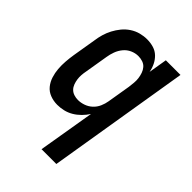

<svg xmlns="http://www.w3.org/2000/svg" viewBox="-218 -624 936 936"><g transform="rotate(45 250.0 -156.5)"><path d="M246 215 295 -77Q283 -58 266.5 -41.5Q250 -25 230.5 -13.5Q211 -2 189.5 3Q168 8 147 8Q121 8 97.5 -1Q74 -10 59 -28.5Q44 -47 36.5 -70.5Q29 -94 27 -119Q25 -144 27 -170Q29 -196 33 -221L53 -341Q56 -364 62.5 -386.5Q69 -409 80 -430Q91 -451 106.5 -470Q122 -489 142.5 -502.5Q163 -516 186 -522Q209 -528 231 -528Q255 -528 276.5 -521.5Q298 -515 313.5 -500Q329 -485 338.5 -465.5Q348 -446 352 -424L368 -520H469L348 215ZM202 -80Q221 -80 241 -87Q261 -94 276.5 -108.5Q292 -123 300.5 -142.5Q309 -162 312 -181L332 -301Q334 -317 335.5 -333Q337 -349 335 -364Q333 -379 328 -393.5Q323 -408 313.5 -419Q304 -430 289.5 -435Q275 -440 259 -440Q238 -440 218 -431Q198 -422 184 -405Q170 -388 162.5 -367.5Q155 -347 152 -327L132 -207Q129 -192 128 -177.5Q127 -163 129 -149Q131 -135 136 -121.5Q141 -108 150.5 -98.5Q160 -89 173.5 -84.5Q187 -80 202 -80Z"/></g></svg>

Font: Iosevka SS04 Semibold Oblique
Style: Regular
Weight: 600
Italic angle: -9°
Monospace: yes
Designer: Belleve Invis
Foundry: Belleve Invis
Version: Version 19.0.0; ttfautohint (v1.8.4)